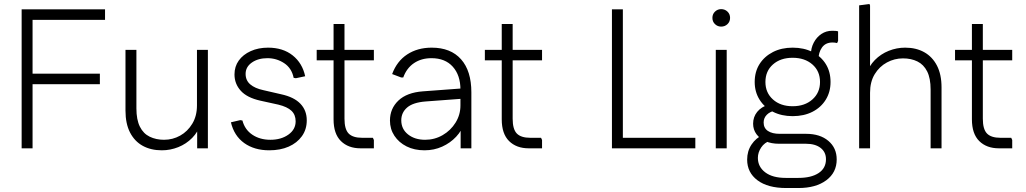

<svg xmlns="http://www.w3.org/2000/svg" viewBox="-20 -747 5165 967"><path d="M89 0V-700H144V0ZM118 -323V-376H483V-323ZM118 -647V-700H509V-647Z M1027 -496V0H973V-136L992 -126Q978 -83 948 -52.5Q918 -22 878 -6Q838 10 795 10Q740 10 699 -12.5Q658 -35 635 -79.5Q612 -124 612 -190V-496H667V-201Q667 -144 684.5 -109Q702 -74 734 -58.5Q766 -43 806 -43Q850 -43 887.5 -64Q925 -85 948.5 -124Q972 -163 972 -216V-496Z M1336 10Q1261 10 1210 -26.5Q1159 -63 1143 -131L1190 -142L1201 -140Q1213 -94 1251 -68.5Q1289 -43 1342 -43Q1396 -43 1432.5 -69Q1469 -95 1469 -136Q1469 -169 1448 -189Q1427 -209 1382 -220L1291 -240Q1224 -255 1192.5 -290Q1161 -325 1161 -372Q1161 -412 1182.5 -442Q1204 -472 1242.5 -489.5Q1281 -507 1330 -507Q1405 -507 1454 -468Q1503 -429 1517 -363L1470 -353L1459 -355Q1449 -404 1411 -429Q1373 -454 1327 -454Q1280 -454 1248.5 -432Q1217 -410 1217 -375Q1217 -342 1240.5 -322Q1264 -302 1306 -293L1397 -272Q1461 -258 1493 -224.5Q1525 -191 1525 -141Q1525 -95 1500.5 -61Q1476 -27 1434 -8.5Q1392 10 1336 10Z M1796 0Q1734 0 1697 -36.5Q1660 -73 1660 -146V-626H1715V-149Q1715 -96 1736 -74.5Q1757 -53 1804 -53H1858L1863 -42V0ZM1575 -443V-496H1863V-443Z M2118 10Q2067 10 2028 -9.5Q1989 -29 1966.5 -63Q1944 -97 1944 -140Q1944 -200 1986.5 -240.5Q2029 -281 2110 -287L2312 -302V-250L2124 -236Q2060 -231 2030.5 -205.5Q2001 -180 2001 -141Q2001 -97 2035 -70Q2069 -43 2121 -43Q2169 -43 2209.5 -66.5Q2250 -90 2274.5 -129.5Q2299 -169 2299 -216V-296Q2299 -368 2260.5 -411Q2222 -454 2153 -454Q2102 -454 2065 -429Q2028 -404 2011 -357H2000L1955 -374Q1979 -439 2031 -473Q2083 -507 2154 -507Q2250 -507 2302 -448.5Q2354 -390 2354 -282V0H2300V-145L2319 -130Q2307 -90 2277.5 -58.5Q2248 -27 2207 -8.5Q2166 10 2118 10Z M2643 0Q2581 0 2544 -36.5Q2507 -73 2507 -146V-626H2562V-149Q2562 -96 2583 -74.5Q2604 -53 2651 -53H2705L2710 -42V0ZM2422 -443V-496H2710V-443Z M3062 0V-700H3117V0ZM3091 0V-53H3482V0Z M3585 0V-496H3640V0ZM3612 -613Q3594 -613 3581 -625.5Q3568 -638 3568 -657Q3568 -676 3581 -688.5Q3594 -701 3612 -701Q3631 -701 3644 -688.5Q3657 -676 3657 -657Q3657 -638 3644 -625.5Q3631 -613 3612 -613Z M3940 200Q3847 200 3795 161Q3743 122 3743 57Q3743 14 3765 -19Q3787 -52 3824 -69L3860 -39Q3830 -29 3813.5 -4Q3797 21 3797 48Q3797 93 3834 121Q3871 149 3937 149H4001Q4066 149 4103 124.5Q4140 100 4140 55Q4140 19 4113 -2Q4086 -23 4039 -23H3903Q3865 -23 3836 -35.5Q3807 -48 3790 -71Q3773 -94 3773 -124Q3773 -158 3793.5 -183.5Q3814 -209 3853 -221L3889 -191Q3859 -186 3842.5 -169.5Q3826 -153 3826 -130Q3826 -102 3847.5 -87.5Q3869 -73 3907 -73H4040Q4110 -73 4152 -37.5Q4194 -2 4194 56Q4194 122 4141.5 161Q4089 200 4001 200ZM3972 -162Q3916 -162 3873 -184Q3830 -206 3805.5 -245Q3781 -284 3781 -334Q3781 -386 3805.5 -424.5Q3830 -463 3873 -485Q3916 -507 3972 -507Q4029 -507 4072 -485Q4115 -463 4139 -424.5Q4163 -386 4163 -334Q4163 -284 4139 -245Q4115 -206 4072 -184Q4029 -162 3972 -162ZM3972 -212Q4033 -212 4071.5 -246Q4110 -280 4110 -334Q4110 -389 4071.5 -422.5Q4033 -456 3972 -456Q3911 -456 3873 -422.5Q3835 -389 3835 -334Q3835 -280 3873 -246Q3911 -212 3972 -212ZM4102 -445 4064 -472Q4064 -505 4078.5 -532.5Q4093 -560 4117 -576Q4141 -592 4171 -592Q4179 -592 4187.5 -591.5Q4196 -591 4201 -589V-541L4196 -530Q4186 -533 4173 -533Q4138 -533 4120 -508Q4102 -483 4102 -445Z M4307 0V-720L4359 -727L4362 -719V-361L4342 -370Q4356 -414 4386 -444.5Q4416 -475 4456 -491Q4496 -507 4539 -507Q4594 -507 4635 -484Q4676 -461 4699 -416.5Q4722 -372 4722 -307V0H4667V-296Q4667 -353 4649.5 -387.5Q4632 -422 4600.5 -437.5Q4569 -453 4528 -453Q4485 -453 4447 -432.5Q4409 -412 4385.5 -373.5Q4362 -335 4362 -280V0Z M5011 0Q4949 0 4912 -36.5Q4875 -73 4875 -146V-626H4930V-149Q4930 -96 4951 -74.5Q4972 -53 5019 -53H5073L5078 -42V0ZM4790 -443V-496H5078V-443Z"/></svg>

Font: Fustat Light
Style: Regular
Weight: 300
Designer: Mohamed Gaber, Khaled Hosny, Laura Garcia Mut
Foundry: Kief Type Foundry, Alif Type Foundry, Hard Type Foundry
Version: Version 1.007